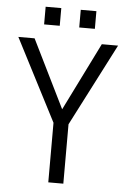

<svg xmlns="http://www.w3.org/2000/svg" viewBox="-58 -889 614 931"><g transform="rotate(5 249.5 -423.5)"><path d="M202.1 -847.2V-761.2H126V-847.2ZM373 -847.2V-761.2H296.9V-847.2ZM286.1 0H212.9V-290L6.8 -689.9H85.9L249 -358.9L413.1 -689.9H492.2L286.1 -289.1Z"/></g></svg>

Font: D-DIN-PRO
Style: Regular
Weight: 400
Designer: Charles Nix
Foundry: Datto Inc.
Version: Version 1.000;hotconv 1.0.109;makeotfexe 2.5.65596